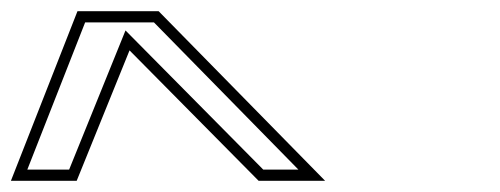

<svg xmlns="http://www.w3.org/2000/svg" viewBox="-221 -689 893 343"><path d="M-82.6 -669 -201.5 -366H-84L10.4 -599L241 -366H359.8L62.4 -669ZM-68.9 -649H54L312.1 -386H249.3L3.2 -634.6L-97.5 -386H-172.2Z"/></svg>

Font: Din Kursivschrift
Style: BreitLeftGho
Weight: 400
Version: Version 1.089